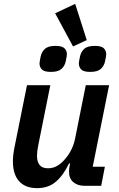

<svg xmlns="http://www.w3.org/2000/svg" viewBox="-20 -964 616 996"><path d="M241 -522 178 -208Q172 -179 172 -155Q172 -125 185.5 -108Q199 -91 229 -91Q255 -91 276.5 -103.5Q298 -116 316 -137Q358 -185 370 -247L425 -522H546L461 -99H524L505 0H419Q383 0 360.5 -19Q338 -38 338 -73Q338 -81 339 -89Q340 -97 341 -103L344 -116H338Q309 -55 270 -21.5Q231 12 173 12Q111 12 79 -24Q47 -60 47 -126Q47 -144 49 -161.5Q51 -179 55 -199L120 -522ZM266 -895 370 -944 430 -756 359 -723ZM244 -591Q210 -591 197.5 -603.5Q185 -616 185 -635Q185 -640 186.5 -648Q188 -656 191 -671Q196 -695 213 -710.5Q230 -726 268 -726Q302 -726 314.5 -713.5Q327 -701 327 -682Q327 -677 325.5 -669Q324 -661 321 -646Q316 -622 299 -606.5Q282 -591 244 -591ZM448 -591Q414 -591 401.5 -603.5Q389 -616 389 -635Q389 -640 390.5 -648Q392 -656 395 -671Q400 -695 417 -710.5Q434 -726 472 -726Q506 -726 518.5 -713.5Q531 -701 531 -682Q531 -677 529.5 -669Q528 -661 525 -646Q520 -622 503 -606.5Q486 -591 448 -591Z"/></svg>

Font: IBM Plex Sans SmBld
Style: Italic
Weight: 600
Italic angle: -11°
Designer: Mike Abbink, Paul van der Laan, Pieter van Rosmalen
Foundry: Bold Monday
Version: Version 3.005